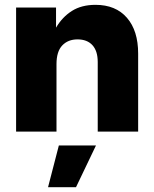

<svg xmlns="http://www.w3.org/2000/svg" viewBox="-20 -547 641 798"><path d="M214.8 -280.3V0H46.9V-515.6H212.9V-432.1Q238.8 -476.1 278.8 -501.5Q318.8 -526.9 377 -526.9Q460.9 -526.9 507.6 -473.1Q554.2 -419.4 554.2 -324.2V0H386.2V-289.1Q386.2 -335 364.3 -359.1Q342.3 -383.3 302.2 -383.3Q262.7 -383.3 238.8 -358.2Q214.8 -333 214.8 -280.3ZM179.7 231 224.6 57.6H378.9L295.9 231Z"/></svg>

Font: Inter Display ExtraBold
Style: Regular
Weight: 800
Designer: Rasmus Andersson
Foundry: rsms
Version: Version 4.000;git-a52131595